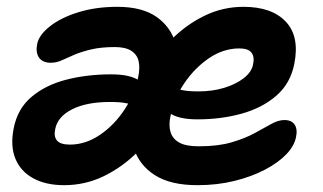

<svg xmlns="http://www.w3.org/2000/svg" viewBox="-20 -533 947 563"><path d="M559 10Q480 10 434 -19.5Q388 -49 372.5 -98.5Q357 -148 369 -208Q380 -263 409 -317.5Q438 -372 481.5 -416Q525 -460 579 -486.5Q633 -513 694 -513Q777 -513 818 -469.5Q859 -426 843 -346Q832 -289 791 -253Q750 -217 689.5 -200Q629 -183 559 -183Q502 -183 476 -202.5Q450 -222 455 -246Q457 -259 465 -265.5Q473 -272 488 -272Q500 -272 516 -268.5Q532 -265 562 -265Q603 -265 637.5 -275.5Q672 -286 695 -304Q718 -322 722 -344Q727 -366 717.5 -378.5Q708 -391 682 -391Q635 -391 593 -362.5Q551 -334 520.5 -289Q490 -244 480 -193Q474 -166 480 -146Q486 -126 505.5 -115Q525 -104 563 -104Q619 -104 658.5 -115.5Q698 -127 726.5 -142.5Q755 -158 775.5 -169.5Q796 -181 814 -181Q835 -181 844 -167.5Q853 -154 848 -131Q843 -105 819.5 -80.5Q796 -56 757 -35.5Q718 -15 667.5 -2.5Q617 10 559 10ZM168 10Q114 10 77 -10.5Q40 -31 25 -68Q10 -105 20 -156Q31 -214 72.5 -249Q114 -284 175 -299.5Q236 -315 306 -315Q362 -315 388.5 -296.5Q415 -278 411 -257Q408 -242 399.5 -234.5Q391 -227 377 -227Q365 -227 349 -230.5Q333 -234 303 -234Q234 -234 191.5 -212.5Q149 -191 142 -155Q137 -133 147 -121Q157 -109 185 -109Q231 -109 273 -137.5Q315 -166 345 -211.5Q375 -257 385 -306Q391 -334 386.5 -353.5Q382 -373 365 -384Q348 -395 317 -395Q276 -395 247 -388Q218 -381 198 -372.5Q178 -364 162 -356.5Q146 -349 129 -349Q105 -349 94.5 -364Q84 -379 89 -404Q94 -430 126 -455.5Q158 -481 209.5 -497Q261 -513 324 -513Q397 -513 439 -483.5Q481 -454 495 -405Q509 -356 497 -296Q486 -241 457 -186.5Q428 -132 383.5 -87.5Q339 -43 284.5 -16.5Q230 10 168 10Z"/></svg>

Font: Shantell Sans SemiBold
Style: Italic
Weight: 600
Italic angle: -11°
Designer: Stephen Nixon, Anya Danilova, Shantell Martin
Foundry: Arrow Type
Version: Version 1.011;[c5ecc13dd]